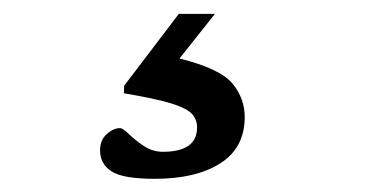

<svg xmlns="http://www.w3.org/2000/svg" viewBox="-20 -32 540 284"><path d="M209 232.5Q162 232.5 145 221.5Q128 210.5 128 190.5Q128 175 138 166.2Q148 157.5 157.5 157.5Q161.5 157.5 170.5 166.2Q179.5 175 192.5 183.8Q205.5 192.5 221 192.5Q271.5 192.5 271.5 156.5Q271.5 145 264.2 136.8Q257 128.5 234 121.2Q211 114 163.5 106V95L244.5 -11.5H298L245.5 54.5Q305.5 69.5 323.8 91.5Q342 113.5 342 141Q342 186.5 306 209.5Q270 232.5 209 232.5Z"/></svg>

Font: Newsreader 6pt
Style: Regular
Weight: 400
Designer: Hugues Gentile
Foundry: Production Type
Version: Version 1.003; ttfautohint (v1.8.3)